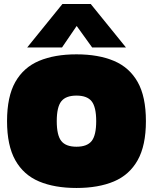

<svg xmlns="http://www.w3.org/2000/svg" viewBox="-20 -924 760 954"><path d="M115 -688 290 -904H431L606 -688H438L361 -795L288 -688ZM360 10Q251 10 174 -22.5Q97 -55 56 -128Q15 -201 15 -322Q15 -444 56 -516.5Q97 -589 174 -621.5Q251 -654 360 -654Q469 -654 546 -621.5Q623 -589 664 -516.5Q705 -444 705 -322Q705 -201 664 -128Q623 -55 546 -22.5Q469 10 360 10ZM360 -195Q413 -195 435.5 -223.5Q458 -252 458 -322Q458 -392 435.5 -420.5Q413 -449 360 -449Q307 -449 284.5 -420.5Q262 -392 262 -322Q262 -252 284.5 -223.5Q307 -195 360 -195Z"/></svg>

Font: Boz Display
Style: Regular
Weight: 900
Version: Version 2.000; ttfautohint (v1.8.3)